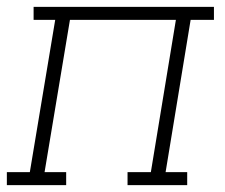

<svg xmlns="http://www.w3.org/2000/svg" viewBox="-35 -540 655 560"><path d="M-15 0V-38H52L126 -482H63V-520H589V-482H521L448 -38H511V0H337V-38H405L478 -482H169L95 -38H158V0Z"/></svg>

Font: Iosevka Etoile XLtObl
Style: Regular
Weight: 200
Italic angle: -9°
Designer: Belleve Invis
Foundry: Belleve Invis
Version: Version 15.5.2; ttfautohint (v1.8.4)